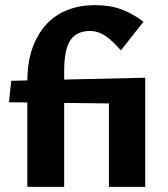

<svg xmlns="http://www.w3.org/2000/svg" viewBox="-20 -731 658 751"><path d="M87 0V-412Q87 -488 107 -543.5Q127 -599 162 -636.5Q197 -674 245.5 -692.5Q294 -711 351 -711Q410 -711 454.5 -694.5Q499 -678 541 -646L453 -534Q418 -574 390 -592Q362 -610 332 -610Q298 -610 275 -594Q252 -578 241.5 -543.5Q231 -509 231 -454V0ZM532 -325 15 -331 24 -415 548 -427ZM406 0V-389L548 -427V0Z"/></svg>

Font: Ysabeau Infant ExtraBold
Style: Regular
Weight: 800
Designer: Christian Thalmann (Catharsis Fonts)
Version: Version 2.001;gftools[0.9.30]; featfreeze: ss01,ss02,lnum